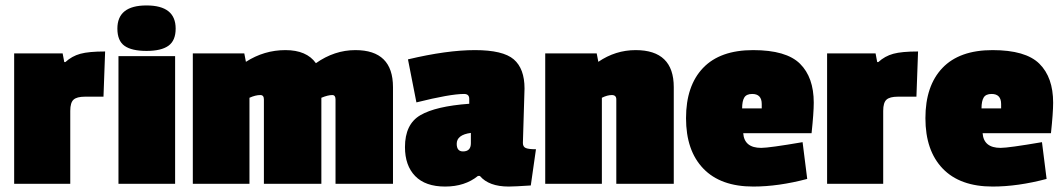

<svg xmlns="http://www.w3.org/2000/svg" viewBox="-20 -675 3904 705"><path d="M238 -268V0H32V-479H210L216 -447H220Q244 -469 275 -477.5Q306 -486 366 -486L360 -320H292Q262 -320 250 -309Q238 -298 238 -268Z M623 0H415V-469H623ZM411 -570Q411 -655 518 -655Q625 -655 625 -570Q625 -526 598.5 -507Q572 -488 518 -488Q464 -488 437.5 -506.5Q411 -525 411 -570Z M1285 -491Q1423 -491 1423 -355V0H1212V-310Q1212 -326 1200 -326Q1184 -326 1160 -316V0H949V-310Q949 -326 936 -326Q918 -326 896 -316V0H688V-479H877L883 -448Q950 -491 1028 -491Q1106 -491 1140 -443Q1208 -491 1285 -491Z M1906 -350 1900 -150Q1900 -136 1910.5 -131.5Q1921 -127 1948 -127L1929 6Q1869 10 1848 10Q1775 10 1742 -29H1735Q1687 10 1614.5 10Q1542 10 1504.5 -28.5Q1467 -67 1467 -135Q1467 -219 1523.5 -252Q1580 -285 1703 -294V-312Q1703 -330 1684 -330Q1633 -330 1509 -299L1478 -457Q1621 -491 1724 -491Q1827 -491 1866.5 -457Q1906 -423 1906 -350ZM1680 -119Q1709 -119 1709 -149V-187Q1657 -180 1657 -147Q1657 -119 1680 -119Z M2314 -491Q2454 -491 2454 -355V0H2243V-310Q2243 -326 2226.5 -326Q2210 -326 2190 -316V0H1982V-479H2171L2177 -448Q2240 -491 2314 -491Z M2742 -330Q2721 -330 2713 -317Q2705 -304 2705 -277H2777V-293Q2777 -330 2742 -330ZM2968 -298Q2968 -261 2960 -186H2709Q2713 -132 2775 -132Q2804 -132 2927 -153L2944 -18Q2838 10 2746 10Q2626 10 2562.5 -56Q2499 -122 2499 -241Q2499 -360 2561.5 -425.5Q2624 -491 2745.5 -491Q2867 -491 2917.5 -441Q2968 -391 2968 -298Z M3223 -268V0H3017V-479H3195L3201 -447H3205Q3229 -469 3260 -477.5Q3291 -486 3351 -486L3345 -320H3277Q3247 -320 3235 -309Q3223 -298 3223 -268Z M3621 -330Q3600 -330 3592 -317Q3584 -304 3584 -277H3656V-293Q3656 -330 3621 -330ZM3847 -298Q3847 -261 3839 -186H3588Q3592 -132 3654 -132Q3683 -132 3806 -153L3823 -18Q3717 10 3625 10Q3505 10 3441.5 -56Q3378 -122 3378 -241Q3378 -360 3440.5 -425.5Q3503 -491 3624.5 -491Q3746 -491 3796.5 -441Q3847 -391 3847 -298Z"/></svg>

Font: Passion One
Style: Bold
Weight: 700
Designer: Alejandro Lo Celso
Foundry: Fontstage
Version: Version 1.002